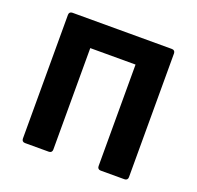

<svg xmlns="http://www.w3.org/2000/svg" viewBox="-112 -744 887 864"><g transform="rotate(20 331.0 -312.0)"><path d="M77.1 -608.4V-15.6C77.1 -5.9 83 0 92.8 0H207C216.8 0 222.7 -5.9 222.7 -15.6V-502H439.5V-15.6C439.5 -5.9 445.3 0 455.1 0H569.3C579.1 0 585 -5.9 585 -15.6V-608.4C585 -618.2 579.1 -624 569.3 -624H92.8C83 -624 77.1 -618.2 77.1 -608.4Z"/></g></svg>

Font: Ed Sans Neue
Style: Bold
Weight: 700
Designer: Stephen Hutchings
Version: Version 1.004;PS 001.004;hotconv 1.0.88;makeotf.lib2.5.64775